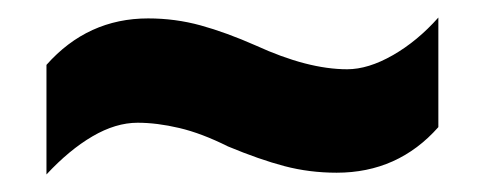

<svg xmlns="http://www.w3.org/2000/svg" viewBox="-20 -462 553 219"><path d="M240 -295Q210 -310 184.5 -316Q159 -322 137 -322Q112 -322 85.5 -306.5Q59 -291 33 -263V-388Q80 -441 149 -441Q180 -441 209 -433Q238 -425 272 -410Q331 -383 376 -383Q400 -383 428 -399Q456 -415 480 -442V-317Q434 -265 364 -265Q333 -265 304.5 -272.5Q276 -280 240 -295Z"/></svg>

Font: Noto Sans Armenian Condensed ExtraBold
Style: Regular
Weight: 800
Width: 3
Designer: Monotype Design Team
Foundry: Monotype Imaging Inc.
Version: Version 2.008; ttfautohint (v1.8.4.7-5d5b)